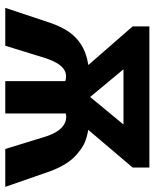

<svg xmlns="http://www.w3.org/2000/svg" viewBox="51 -637 586 728"><g transform="rotate(90 344.0 -273.0)"><path d="M148.4 -287.1Q180.7 -308.1 226.6 -314.9L80.1 -482.9V-546.4H615.2V-482.9L472.2 -314.5Q498.5 -310.5 518.6 -302Q538.6 -293.5 555.2 -279.3Q601.6 -246.1 629.9 -168.5L688.5 0H544.9L497.1 -155.3Q481 -203.1 456.1 -220.2Q441.4 -231 423.3 -231Q417 -231 410.2 -229.5V0H287.6V-227.5Q278.3 -230.5 269.5 -230.5Q251 -230.5 236.3 -217.3Q216.3 -199.2 201.7 -156.2L153.3 0H9.8L65.9 -168.5Q81.1 -212.9 100.8 -241.2Q120.6 -269.5 148.4 -287.1ZM452.1 -448.2H242.7L347.7 -321.8Z"/></g></svg>

Font: Viking Open Sans
Style: Bold
Weight: 700
Foundry: Ascender Corporation
Version: Version 2.001